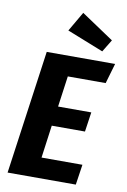

<svg xmlns="http://www.w3.org/2000/svg" viewBox="-101 -999 701 1059"><g transform="rotate(10 249.5 -470.0)"><path d="M499 -693 466 -580H254L230 -407H416L400 -297H214L189 -114H418L401 0H19L116 -693ZM277 -940 459 -818 417 -749 213 -830Z"/></g></svg>

Font: Fira Sans Condensed
Style: Bold Italic
Weight: 700
Width: 3
Italic angle: -8°
Designer: Carrois Corporate & Edenspiekermann AG
Foundry: Carrois Corporate GbR & Edenspiekermann AG
Version: Version 4.203